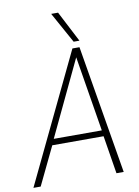

<svg xmlns="http://www.w3.org/2000/svg" viewBox="-125 -979 755 1043"><g transform="rotate(-10 252.0 -457.0)"><path d="M-27 0 313 -709H352L471 0H431L397 -210H114L13 0ZM128 -243H393L325 -658ZM326 -744 232 -914H270L358 -744Z"/></g></svg>

Font: Georama ExtraCondensed Thin ExtraLight
Style: Italic
Weight: 250
Italic angle: -9°
Version: Version 1.001